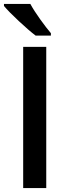

<svg xmlns="http://www.w3.org/2000/svg" viewBox="-23 -951 348 971"><path d="M94.2 0V-713.9H210.9V0ZM157.2 -771Q123.5 -796.4 72 -844.5Q20.5 -892.6 -2.9 -920.9V-931.2H130.4Q148.9 -897 180.9 -852.5Q212.9 -808.1 234.4 -783.2V-771Z"/></svg>

Font: TypoPRO Open Sans
Style: Regular
Weight: 600
Foundry: Ascender Corporation
Version: Version 1.10